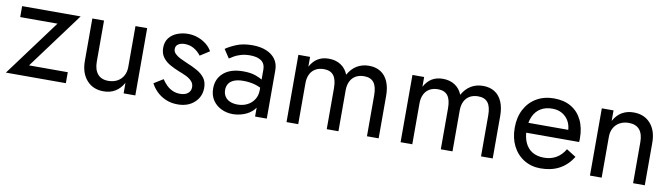

<svg xmlns="http://www.w3.org/2000/svg" viewBox="-31 -877 4521 1293"><g transform="rotate(10 2229.5 -230.0)"><path d="M300 -385 15 0H425V-75H160L445 -460H45V-385Z M605 -180V-460H525V-170Q525 -88 568 -39Q611 10 683 10Q729 10 763 -10.5Q797 -31 820 -72V0H900V-460H820V-180Q820 -146 805.5 -120Q791 -94 764.5 -79.5Q738 -65 703 -65Q655 -65 630 -95Q605 -125 605 -180Z M1069 -141 1006 -102Q1019 -75 1044.5 -49Q1070 -23 1107 -6.5Q1144 10 1190 10Q1261 10 1304.5 -30Q1348 -70 1348 -130Q1348 -171 1328.5 -197Q1309 -223 1276 -241.5Q1243 -260 1203 -276Q1179 -286 1157 -297Q1135 -308 1121 -322Q1107 -336 1107 -354Q1107 -377 1125 -388Q1143 -399 1168 -399Q1204 -399 1232.5 -382Q1261 -365 1280 -339L1344 -380Q1330 -406 1305 -426Q1280 -446 1247.5 -458Q1215 -470 1178 -470Q1141 -470 1106.5 -457Q1072 -444 1050.5 -417Q1029 -390 1029 -349Q1029 -309 1049.5 -282.5Q1070 -256 1100.5 -239.5Q1131 -223 1161 -211Q1188 -201 1212 -189.5Q1236 -178 1251.5 -161.5Q1267 -145 1267 -121Q1267 -94 1247.5 -78.5Q1228 -63 1194 -63Q1166 -63 1142.5 -73.5Q1119 -84 1101 -102Q1083 -120 1069 -141Z M1489 -142Q1489 -167 1501 -185Q1513 -203 1537.5 -213Q1562 -223 1601 -223Q1643 -223 1680 -212.5Q1717 -202 1752 -178V-225Q1745 -234 1725 -248.5Q1705 -263 1671.5 -274.5Q1638 -286 1588 -286Q1503 -286 1455.5 -245.5Q1408 -205 1408 -138Q1408 -91 1430 -58Q1452 -25 1488.5 -7.5Q1525 10 1567 10Q1605 10 1643.5 -4Q1682 -18 1708.5 -47Q1735 -76 1735 -120L1719 -180Q1719 -144 1701.5 -116.5Q1684 -89 1654.5 -74Q1625 -59 1588 -59Q1559 -59 1536.5 -68.5Q1514 -78 1501.5 -97Q1489 -116 1489 -142ZM1477 -354Q1488 -362 1507 -373Q1526 -384 1553.5 -392Q1581 -400 1615 -400Q1636 -400 1655 -396Q1674 -392 1688.5 -383Q1703 -374 1711 -358.5Q1719 -343 1719 -319V0H1799V-330Q1799 -375 1776.5 -406Q1754 -437 1713.5 -453.5Q1673 -470 1619 -470Q1555 -470 1509.5 -451Q1464 -432 1438 -413Z M2564 -290Q2564 -347 2546.5 -387.5Q2529 -428 2496 -449Q2463 -470 2416 -470Q2370 -470 2334 -448.5Q2298 -427 2274 -384Q2258 -425 2223.5 -447.5Q2189 -470 2141 -470Q2098 -470 2066.5 -451Q2035 -432 2014 -393V-460H1934V0H2014V-280Q2014 -316 2027 -342Q2040 -368 2064 -381.5Q2088 -395 2121 -395Q2166 -395 2187.5 -367Q2209 -339 2209 -280V0H2289V-280Q2289 -316 2302 -342Q2315 -368 2339 -381.5Q2363 -395 2396 -395Q2441 -395 2462.5 -367Q2484 -339 2484 -280V0H2564Z M3344 -290Q3344 -347 3326.5 -387.5Q3309 -428 3276 -449Q3243 -470 3196 -470Q3150 -470 3114 -448.5Q3078 -427 3054 -384Q3038 -425 3003.5 -447.5Q2969 -470 2921 -470Q2878 -470 2846.5 -451Q2815 -432 2794 -393V-460H2714V0H2794V-280Q2794 -316 2807 -342Q2820 -368 2844 -381.5Q2868 -395 2901 -395Q2946 -395 2967.5 -367Q2989 -339 2989 -280V0H3069V-280Q3069 -316 3082 -342Q3095 -368 3119 -381.5Q3143 -395 3176 -395Q3221 -395 3242.5 -367Q3264 -339 3264 -280V0H3344Z M3672 10Q3746 10 3800.5 -19.5Q3855 -49 3891 -107L3826 -148Q3801 -106 3765 -85.5Q3729 -65 3682 -65Q3635 -65 3602 -85Q3569 -105 3552 -143Q3535 -181 3535 -235Q3536 -288 3553.5 -324.5Q3571 -361 3603.5 -380.5Q3636 -400 3682 -400Q3721 -400 3750 -383Q3779 -366 3795.5 -336Q3812 -306 3812 -265Q3812 -258 3809 -247.5Q3806 -237 3803 -232L3835 -278H3505V-210H3898Q3898 -212 3898.5 -219.5Q3899 -227 3899 -234Q3899 -307 3873 -360Q3847 -413 3798.5 -441.5Q3750 -470 3682 -470Q3614 -470 3562.5 -440Q3511 -410 3482.5 -356Q3454 -302 3454 -230Q3454 -159 3481.5 -105Q3509 -51 3558.5 -20.5Q3608 10 3672 10Z M4304 -280V0H4384V-290Q4384 -373 4341.5 -421.5Q4299 -470 4226 -470Q4181 -470 4146.5 -450Q4112 -430 4089 -388V-460H4009V0H4089V-280Q4089 -314 4103.5 -340Q4118 -366 4144.5 -380.5Q4171 -395 4206 -395Q4254 -395 4279 -366Q4304 -337 4304 -280Z"/></g></svg>

Font: Glinicke Jost Regular
Style: Regular
Weight: 400
Version: Version 3.710